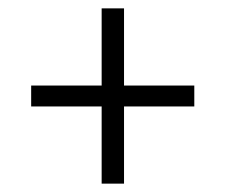

<svg xmlns="http://www.w3.org/2000/svg" viewBox="-20 -541 539 459"><path d="M276.5 -102H223V-521H276.5ZM54.5 -286.5V-336.5H444.5V-286.5Z"/></svg>

Font: Anek Telugu Light
Style: Regular
Weight: 300
Version: Version 1.003